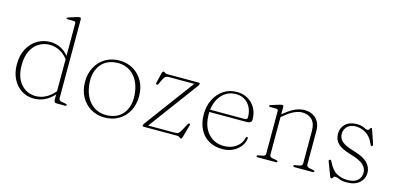

<svg xmlns="http://www.w3.org/2000/svg" viewBox="-68 -1137 3220 1562"><g transform="rotate(15 1542.5 -356.0)"><path d="M52.5 -223Q52.5 -300.5 82.2 -355.8Q112 -411 161.5 -440.5Q211 -470 270.5 -470Q317 -470 357 -450Q397 -430 425 -394.5V-667.5Q425 -684 409 -684H360Q346.5 -684 346.5 -690.5Q346.5 -696.5 359 -700.5L422 -720.5Q439 -726 447.5 -726Q460 -726 460 -712V-46.5Q460 -27 484.5 -23L514.5 -18Q530 -15.5 530 -8Q530 0 516.5 0H452.5Q436.5 0 430.8 -5.8Q425 -11.5 425 -30V-70Q353.5 10 256 10Q197 10 151 -20Q105 -50 78.8 -102.8Q52.5 -155.5 52.5 -223ZM92 -229Q92 -126.5 141.2 -70Q190.5 -13.5 265.5 -13.5Q355 -13.5 425 -96.5V-366.5Q396 -404.5 356 -425.5Q316 -446.5 272 -446.5Q222 -446.5 181 -421.5Q140 -396.5 116 -348Q92 -299.5 92 -229Z M853 -469.5Q919 -469.5 970.5 -438.8Q1022 -408 1051.2 -354Q1080.5 -300 1080.5 -230Q1080.5 -160 1051.5 -105.8Q1022.5 -51.5 971.2 -20.8Q920 10 852.5 10Q786.5 10 735.2 -20.8Q684 -51.5 654.5 -105.8Q625 -160 625 -229.5Q625 -300 654 -354Q683 -408 734.2 -438.8Q785.5 -469.5 853 -469.5ZM887.5 -14.5Q972.5 -25 1013 -90.8Q1053.5 -156.5 1040 -253.5Q1025.5 -354.5 964.8 -405.2Q904 -456 818 -445Q733 -434.5 692.5 -368.8Q652 -303 665.5 -206Q680 -105.5 740.8 -54.5Q801.5 -3.5 887.5 -14.5Z M1522 -435.5 1213.5 -19H1436.5Q1458.5 -19 1468.2 -26Q1478 -33 1492 -59L1519.5 -110.5Q1525.5 -121 1532 -121Q1543 -121 1539.5 -108.5L1510.5 -5.5Q1507 6 1504.2 10Q1501.5 14 1497.5 14Q1491 14 1483.8 7Q1476.5 0 1462.5 0H1184.5Q1170 0 1170 -8.5Q1170 -15 1179 -27.5L1487.5 -443.5H1278.5Q1255.5 -443.5 1244.8 -434.8Q1234 -426 1223 -402L1209 -371Q1203.5 -359 1196 -359Q1184.5 -359 1187.5 -372L1207.5 -454.5Q1210.5 -467.5 1213.8 -471.2Q1217 -475 1222 -475Q1229 -475 1235.5 -469Q1242 -463 1255 -463H1516.5Q1531 -463 1531 -454.5Q1531 -448 1522 -435.5Z M2021.5 -285.5Q2021.5 -254.5 1980.5 -254.5H1665.5Q1665 -246 1665 -237.5Q1665 -132.5 1717.2 -75Q1769.5 -17.5 1851 -17.5Q1911.5 -17.5 1954.2 -49.5Q1997 -81.5 2005 -127Q2006.5 -137 2014.5 -137Q2024 -137 2023 -126.5Q2018 -88 1993.5 -57Q1969 -26 1930.2 -8Q1891.5 10 1844 10Q1777.5 10 1728.5 -19Q1679.5 -48 1653 -101Q1626.5 -154 1626.5 -225.5Q1626.5 -293.5 1653.5 -348.8Q1680.5 -404 1729 -437Q1777.5 -470 1842.5 -470Q1893.5 -470 1934 -446.8Q1974.5 -423.5 1998 -382Q2021.5 -340.5 2021.5 -285.5ZM1838.5 -451Q1768.5 -451 1722.5 -401.8Q1676.5 -352.5 1667 -274H1957Q1980.5 -274 1980.5 -293.5Q1980.5 -362.5 1942 -406.8Q1903.5 -451 1838.5 -451Z M2235.5 -449.5V-386.5L2237 -388Q2290 -433 2330.5 -451.5Q2371 -470 2410.5 -470Q2472 -470 2509.2 -433Q2546.5 -396 2546.5 -330V-49.5Q2546.5 -27.5 2574 -22.5L2601.5 -17.5Q2616 -15 2616 -8Q2616 0 2603.5 0H2452.5Q2439 0 2439 -8Q2439 -15.5 2454 -18L2486 -23Q2511.5 -27 2511.5 -49.5V-323Q2511.5 -385 2480 -415.8Q2448.5 -446.5 2398 -446.5Q2367 -446.5 2330.2 -429.5Q2293.5 -412.5 2248 -374L2235.5 -363.5V-46.5Q2235.5 -27 2260 -23L2290 -18Q2305.5 -15.5 2305.5 -8Q2305.5 0 2292 0H2142Q2129.5 0 2129.5 -8Q2129.5 -15 2144 -17.5L2176 -23Q2200.5 -27.5 2200.5 -46V-405Q2200.5 -421.5 2184.5 -421.5H2135.5Q2122 -421.5 2122 -428Q2122 -434 2134.5 -438L2197.5 -458Q2214.5 -463.5 2223 -463.5Q2235.5 -463.5 2235.5 -449.5Z M2848 -449.5Q2805.5 -449.5 2778.8 -425.5Q2752 -401.5 2752 -361.5Q2752 -324 2780.8 -298.5Q2809.5 -273 2887 -250.5Q2968 -227 3002.2 -190.8Q3036.5 -154.5 3036.5 -109.5Q3036.5 -58 2998.2 -24Q2960 10 2892 10Q2852.5 10 2829.8 -0.2Q2807 -10.5 2792 -10.5Q2783 -10.5 2779 -5.2Q2775 0 2772 5.2Q2769 10.5 2762.5 10.5Q2756 10.5 2752 0.5L2708 -115Q2702.5 -129 2712.5 -133Q2722 -136.5 2727.5 -125Q2760 -55.5 2802.5 -33Q2845 -10.5 2892 -10.5Q2949 -10.5 2977.2 -35.5Q3005.5 -60.5 3005.5 -101.5Q3005.5 -137.5 2976.5 -166.2Q2947.5 -195 2867 -218Q2786.5 -241 2754.2 -273.2Q2722 -305.5 2722 -355.5Q2722 -404.5 2756.2 -437.2Q2790.5 -470 2852.5 -470Q2891 -470 2912 -458.2Q2933 -446.5 2944.5 -446.5Q2954 -446.5 2957.8 -452.5Q2961.5 -458.5 2964 -464.2Q2966.5 -470 2972.5 -470Q2978 -470 2980 -463L3017.5 -354Q3020.5 -346 3021.2 -338.2Q3022 -330.5 3015 -328Q3006.5 -325.5 2999 -343Q2975 -399.5 2934.5 -424.5Q2894 -449.5 2848 -449.5Z"/></g></svg>

Font: Fraunces 9pt S000 Thin
Style: Regular
Weight: 100
Version: Version 1.000; ttfautohint (v1.8.3)